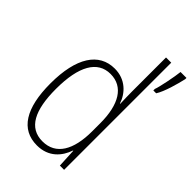

<svg xmlns="http://www.w3.org/2000/svg" viewBox="-226 -857 963 963"><g transform="rotate(45 256.0 -375.0)"><path d="M221 10C304 10 348 -44 367 -100H369L374 0H404V-760H367V-517C367 -491 368 -463 369 -433H367C349 -488 302 -539 225 -539C113 -539 49 -441 49 -258C49 -83 107 10 221 10ZM512 -751V-760H470C467 -727 448 -631 439 -609V-598H459C482 -633 503 -711 512 -751ZM226 -24C130 -24 88 -107 88 -258C88 -420 137 -505 229 -505C320 -505 367 -426 367 -294V-236C367 -104 321 -24 226 -24Z"/></g></svg>

Font: Noto Sans Sinhala UI Condensed ExtraLight
Style: Regular
Weight: 200
Width: 3
Designer: Jelle Bosma - Monotype Design Team
Foundry: Monotype Imaging Inc.
Version: Version 2.006